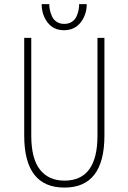

<svg xmlns="http://www.w3.org/2000/svg" viewBox="-20 -880 610 912"><path d="M392 -860.5Q392 -810.5 363.2 -773.5Q334.5 -736.5 284 -736.5Q234 -736.5 206 -773.2Q178 -810 178 -860.5H214Q214 -846.5 217 -832.2Q220 -818 227 -802.2Q234 -786.5 249 -776.5Q264 -766.5 285 -766.5Q306.5 -766.5 321.5 -776.5Q336.5 -786.5 343.5 -802.2Q350.5 -818 353.2 -832.2Q356 -846.5 356 -860.5ZM286 11Q95 11 95 -236V-700H128.5V-237Q128.5 -126.5 169.8 -74.2Q211 -22 286 -22Q443 -22 443 -235.5V-700H476V-236Q476 11 286 11Z"/></svg>

Font: League Mono Narrow Thin
Style: Regular
Weight: 100
Width: 3
Designer: Tyler Finck
Foundry: The League of Moveable Type / Tyler Finck
Version: Version 2.210